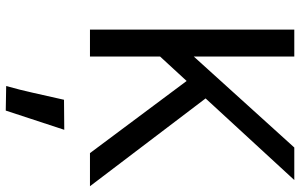

<svg xmlns="http://www.w3.org/2000/svg" viewBox="-208 -543 1044 668"><g transform="rotate(90 314.0 -209.0)"><path d="M83 0V-710.9H176.8V-361.3L493.2 -710.9H606.4L176.8 -244.1V0ZM512.7 0 237.3 -369.1 297.9 -434.6 627.9 0ZM279.3 291.5Q293.5 240.7 302.5 199.5Q311.5 158.2 327.1 90.3L431.6 89.4L364.7 293Z"/></g></svg>

Font: RobotoFlex
Style: Regular
Weight: 400
Designer: Berlow after Robertson
Foundry: Google
Version: Version 2.136